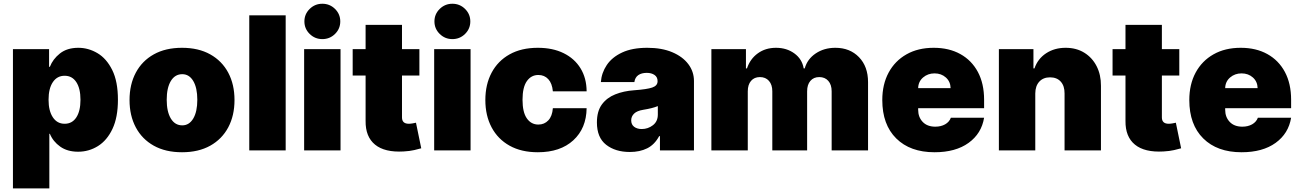

<svg xmlns="http://www.w3.org/2000/svg" viewBox="-20 -810 7003 1034"><path d="M49.7 204.5V-545.5H244.3V-450.3H248.6Q264.6 -491.8 302.9 -522.2Q341.3 -552.6 402 -552.6Q456 -552.6 504.8 -523.8Q553.6 -495 584.3 -433.2Q615.1 -371.4 615.1 -272.7Q615.1 -178.3 585.8 -116.1Q556.5 -54 507.6 -23.4Q458.8 7.1 400.6 7.1Q343 7.1 304.3 -20.4Q265.6 -47.9 248.6 -89.5H245.7V204.5ZM241.5 -272.7Q241.5 -213.1 264.6 -178.3Q287.6 -143.5 328.1 -143.5Q368.6 -143.5 391 -177.7Q413.4 -212 413.4 -272.7Q413.4 -333.5 391 -367.7Q368.6 -402 328.1 -402Q287.6 -402 264.6 -367.7Q241.5 -333.5 241.5 -272.7Z M960.2 9.9Q871.4 9.9 808.2 -25.4Q745 -60.7 711.3 -124.1Q677.6 -187.5 677.6 -271.3Q677.6 -355.1 711.3 -418.5Q745 -481.9 808.2 -517.2Q871.4 -552.6 960.2 -552.6Q1049 -552.6 1112.2 -517.2Q1175.4 -481.9 1209.2 -418.5Q1242.9 -355.1 1242.9 -271.3Q1242.9 -187.5 1209.2 -124.1Q1175.4 -60.7 1112.2 -25.4Q1049 9.9 960.2 9.9ZM961.6 -134.9Q998.9 -134.9 1020.8 -171.7Q1042.6 -208.5 1042.6 -272.7Q1042.6 -337 1020.8 -373.8Q998.9 -410.5 961.6 -410.5Q922.2 -410.5 900 -373.8Q877.8 -337 877.8 -272.7Q877.8 -208.5 900 -171.7Q922.2 -134.9 961.6 -134.9Z M1518.5 -727.3V0H1322.4V-727.3Z M1617.9 0V-545.5H1813.9V0ZM1715.9 -599.4Q1676.1 -599.4 1647.7 -627.3Q1619.3 -655.2 1619.3 -694.6Q1619.3 -734 1647.7 -761.9Q1676.1 -789.8 1715.9 -789.8Q1756 -789.8 1784.3 -761.9Q1812.5 -734 1812.5 -694.6Q1812.5 -655.2 1784.3 -627.3Q1756 -599.4 1715.9 -599.4Z M2238.6 -545.5V-403.4H2144.9V-177.6Q2144.9 -143.5 2181.8 -143.5Q2190.7 -143.5 2202.6 -145.6Q2214.5 -147.7 2220.2 -149.1L2248.6 -11.4Q2235.4 -7.5 2211.1 -1.8Q2186.8 3.9 2153.4 5.7Q2051.8 11.4 1999.8 -31.1Q1947.8 -73.5 1948.9 -159.1V-403.4H1879.3V-545.5H1948.9V-676.1H2144.9V-545.5Z M2318.2 0V-545.5H2514.2V0ZM2416.2 -599.4Q2376.4 -599.4 2348 -627.3Q2319.6 -655.2 2319.6 -694.6Q2319.6 -734 2348 -761.9Q2376.4 -789.8 2416.2 -789.8Q2456.3 -789.8 2484.6 -761.9Q2512.8 -734 2512.8 -694.6Q2512.8 -655.2 2484.6 -627.3Q2456.3 -599.4 2416.2 -599.4Z M2876.4 9.9Q2787.6 9.9 2724.4 -25.4Q2661.2 -60.7 2627.5 -124.1Q2593.8 -187.5 2593.8 -271.3Q2593.8 -355.1 2627.5 -418.5Q2661.2 -481.9 2724.4 -517.2Q2787.6 -552.6 2876.4 -552.6Q2956.7 -552.6 3015.4 -523.6Q3074.2 -494.7 3106.5 -441.9Q3138.8 -389.2 3139.2 -318.2H2957.4Q2953.5 -361.2 2932.7 -383.7Q2911.9 -406.2 2879.3 -406.2Q2840.6 -406.2 2817.3 -373Q2794 -339.8 2794 -272.7Q2794 -205.6 2817.3 -172.4Q2840.6 -139.2 2879.3 -139.2Q2911.6 -139.2 2932.9 -161.8Q2954.2 -184.3 2957.4 -227.3H3139.2Q3137.8 -119 3067.6 -54.5Q2997.5 9.9 2876.4 9.9Z M3372.2 8.5Q3294 8.5 3244.3 -30.4Q3194.6 -69.2 3194.6 -150.6Q3194.6 -210.6 3221.2 -247.2Q3247.9 -283.7 3293.3 -301.8Q3338.8 -320 3394.9 -323.9Q3463.8 -328.8 3492.5 -338.6Q3521.3 -348.4 3521.3 -372.2V-373.6Q3521.3 -394.9 3505 -406.2Q3488.6 -417.6 3463.1 -417.6Q3435 -417.6 3417.4 -405.4Q3399.9 -393.1 3396.3 -367.9H3215.9Q3219.5 -417.6 3247.7 -459.7Q3275.9 -501.8 3330.3 -527.2Q3384.6 -552.6 3465.9 -552.6Q3544 -552.6 3600.3 -528.8Q3656.6 -505 3687 -464.5Q3717.3 -424 3717.3 -373.6V0H3534.1V-76.7H3529.8Q3505 -30.9 3465.2 -11.2Q3425.4 8.5 3372.2 8.5ZM3436.1 -115.1Q3469.5 -115.1 3496.1 -135.5Q3522.7 -155.9 3522.7 -193.2V-238.6Q3493.6 -226.6 3444.6 -218.8Q3410.5 -213.4 3394.9 -198.2Q3379.3 -182.9 3379.3 -161.9Q3379.3 -139.2 3395.2 -127.1Q3411.2 -115.1 3436.1 -115.1Z M3811.1 0V-545.5H3997.2V-441.8H4002.8Q4019.9 -492.9 4061.1 -522.7Q4102.3 -552.6 4159.1 -552.6Q4216.6 -552.6 4258.2 -522.2Q4299.7 -491.8 4308.2 -441.8H4313.9Q4327.8 -491.8 4372.9 -522.2Q4418 -552.6 4478.7 -552.6Q4557.2 -552.6 4606 -502.1Q4654.8 -451.7 4654.8 -367.9V0H4458.8V-318.2Q4458.8 -354 4440.7 -374.5Q4422.6 -394.9 4392 -394.9Q4361.9 -394.9 4344.3 -374.5Q4326.7 -354 4326.7 -318.2V0H4139.2V-318.2Q4139.2 -354 4121.1 -374.5Q4103 -394.9 4072.4 -394.9Q4042.3 -394.9 4024.7 -374.5Q4007.1 -354 4007.1 -318.2V0Z M5012.8 9.9Q4881.7 9.9 4806.6 -64.5Q4731.5 -138.8 4731.5 -271.3Q4731.5 -355.8 4765.6 -419Q4799.7 -482.2 4861.9 -517.4Q4924 -552.6 5008.5 -552.6Q5090.9 -552.6 5151.8 -518.8Q5212.7 -485.1 5246.3 -422.4Q5279.8 -359.7 5279.8 -272.7V-227.3H4924.7V-218.8Q4924.7 -179.3 4949 -153.6Q4973.4 -127.8 5017 -127.8Q5047.2 -127.8 5069.8 -140.4Q5092.3 -153.1 5100.9 -176.1H5279.8Q5266 -90.9 5196.2 -40.5Q5126.4 9.9 5012.8 9.9ZM4924.7 -335.2H5099.4Q5098.7 -370.4 5074 -392.6Q5049.4 -414.8 5012.8 -414.8Q4976.9 -414.8 4951.2 -392.8Q4925.4 -370.7 4924.7 -335.2Z M5555.4 -306.8V0H5359.4V-545.5H5545.5V-441.8H5551.1Q5568.9 -493.6 5613.8 -523.1Q5658.7 -552.6 5718.8 -552.6Q5776.6 -552.6 5819.4 -526.1Q5862.2 -499.6 5885.8 -453.5Q5909.4 -407.3 5909.1 -348V0H5713.1V-306.8Q5713.4 -347.3 5692.6 -370.4Q5671.9 -393.5 5634.9 -393.5Q5598.4 -393.5 5577.1 -370.4Q5555.8 -347.3 5555.4 -306.8Z M6331 -545.5V-403.4H6237.2V-177.6Q6237.2 -143.5 6274.1 -143.5Q6283 -143.5 6294.9 -145.6Q6306.8 -147.7 6312.5 -149.1L6340.9 -11.4Q6327.8 -7.5 6303.4 -1.8Q6279.1 3.9 6245.7 5.7Q6144.2 11.4 6092.2 -31.1Q6040.1 -73.5 6041.2 -159.1V-403.4H5971.6V-545.5H6041.2V-676.1H6237.2V-545.5Z M6666.2 9.9Q6535.2 9.9 6460 -64.5Q6384.9 -138.8 6384.9 -271.3Q6384.9 -355.8 6419 -419Q6453.1 -482.2 6515.3 -517.4Q6577.4 -552.6 6661.9 -552.6Q6744.3 -552.6 6805.2 -518.8Q6866.1 -485.1 6899.7 -422.4Q6933.2 -359.7 6933.2 -272.7V-227.3H6578.1V-218.8Q6578.1 -179.3 6602.5 -153.6Q6626.8 -127.8 6670.5 -127.8Q6700.6 -127.8 6723.2 -140.4Q6745.7 -153.1 6754.3 -176.1H6933.2Q6919.4 -90.9 6849.6 -40.5Q6779.8 9.9 6666.2 9.9ZM6578.1 -335.2H6752.8Q6752.1 -370.4 6727.5 -392.6Q6702.8 -414.8 6666.2 -414.8Q6630.3 -414.8 6604.6 -392.8Q6578.8 -370.7 6578.1 -335.2Z"/></svg>

Font: Inter UI Black
Style: Regular
Weight: 900
Designer: Rasmus Andersson
Foundry: rsms
Version: 3.2;8d6f07862